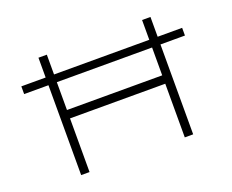

<svg xmlns="http://www.w3.org/2000/svg" viewBox="-113 -888 1299 1076"><g transform="rotate(-20 536.5 -350.0)"><path d="M57 -536V-582H204H232H851H870H1016V-536H872H849H237H208ZM820 0V-700H870V0ZM202 0V-700H252V0ZM231 -320 232 -370H838V-320Z"/></g></svg>

Font: Lexend Zetta ExtraLight
Style: Regular
Weight: 250
Version: Version 1.007